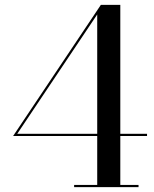

<svg xmlns="http://www.w3.org/2000/svg" viewBox="-20 -770 634 790"><path d="M550 -9V0H285V-9H380V-210.5H34L395 -750H475V-219.5H585V-210.5H475V-9ZM51 -219.5H380V-710.5Z"/></svg>

Font: Bodoni* 24pt
Style: Regular
Weight: 400
Version: Version 2.3